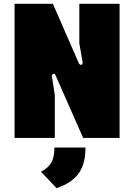

<svg xmlns="http://www.w3.org/2000/svg" viewBox="-20 -720 700 1002"><path d="M56 0H266V-224L251 -321C249 -334 264 -341 269 -329L414 0H604V-700H394V-493L411 -397C414 -381 398 -375 391 -391L256 -700H56ZM194 176 275 262C394 222 426 149 426 50H264C264 115 245 150 194 176Z"/></svg>

Font: Finlandica Black
Style: Regular
Weight: 900
Designer: Niklas Ekholm, Juho Hiilivirta, Jaakko Suomalainen
Foundry: Helsinki Type Studio
Version: Version 2.000;Glyphs 3.2 (3202)